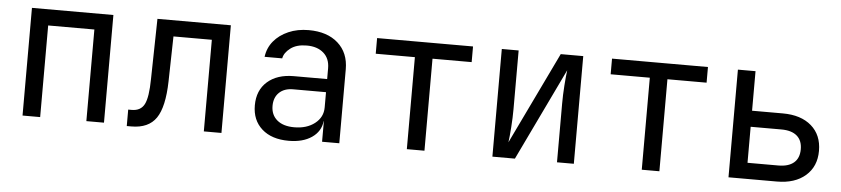

<svg xmlns="http://www.w3.org/2000/svg" viewBox="-39 -764 4277 977"><g transform="rotate(5 2100.0 -275.0)"><path d="M92 0V-550H508V0H418V-468H182V0Z M625 7V-77H643Q689 -77 707.5 -113Q726 -149 727 -242L733 -550H1108V0H1018V-468H822L817 -238Q814 -107 775 -50Q736 7 648 7Z M1452 10Q1365 10 1315 -34.5Q1265 -79 1265 -155Q1265 -232 1315 -276Q1365 -320 1450 -320H1620V-375Q1620 -425 1588 -453Q1556 -481 1502 -481Q1450 -481 1419 -457.5Q1388 -434 1383 -405H1293Q1299 -451 1327.5 -485.5Q1356 -520 1402 -540Q1448 -560 1505 -560Q1600 -560 1655 -511Q1710 -462 1710 -378V0H1622V-105H1621Q1615 -52 1569.5 -21Q1524 10 1452 10ZM1474 -61Q1538 -61 1579 -93Q1620 -125 1620 -175V-253H1452Q1407 -253 1381 -228Q1355 -203 1355 -160Q1355 -114 1386.5 -87.5Q1418 -61 1474 -61Z M2055 0V-470H1855V-550H2345V-470H2145V0Z M2492 0V-550H2578V-250Q2578 -207 2574.5 -158Q2571 -109 2567 -80L2793 -550H2908V0H2822V-300Q2822 -344 2825.5 -393Q2829 -442 2833 -471L2607 0Z M3255 0V-470H3055V-550H3545V-470H3345V0Z M3698 0V-550H3788V-348H3945Q4038 -348 4091.5 -301.5Q4145 -255 4145 -174Q4145 -94 4091 -47Q4037 0 3945 0ZM3788 -82H3945Q3997 -82 4024.5 -105.5Q4052 -129 4052 -174Q4052 -219 4024.5 -242.5Q3997 -266 3945 -266H3788Z"/></g></svg>

Font: JetBrainsMono NF
Style: Regular
Weight: 400
Designer: Philipp Nurullin, Konstantin Bulenkov
Foundry: JetBrains
Version: Version 2.251; ttfautohint (v1.8.3);Nerd Fonts 2.2.2